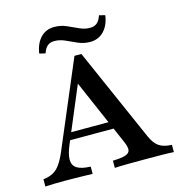

<svg xmlns="http://www.w3.org/2000/svg" viewBox="-108 -832 877 930"><g transform="rotate(-15 330.0 -367.5)"><path d="M5.6 0V-36.3Q33.9 -39.5 54 -50Q74.2 -60.5 89.9 -82.3Q105.6 -104 121 -139.5L305.6 -575H340.3L546 -108.1Q562.9 -69.4 585.9 -53.6Q608.9 -37.9 650 -36.3V0Q626.6 -1.6 590.3 -2Q554 -2.4 505.6 -2.4Q452.4 -2.4 413.7 -2Q375 -1.6 354 0V-36.3Q396.8 -37.1 417.3 -44Q437.9 -50.8 440.3 -66.1Q442.7 -81.5 430.6 -108.9L279 -458.1L297.6 -466.9L171.8 -167.7Q152.4 -122.6 152.8 -94Q153.2 -65.3 175 -51.6Q196.8 -37.9 242.7 -36.3V0Q216.1 -0.8 192.7 -1.2Q169.4 -1.6 148 -2Q126.6 -2.4 105.6 -2.4Q79 -2.4 54.8 -2Q30.6 -1.6 5.6 0ZM158.1 -185.5 173.4 -221.8H425.8L441.1 -185.5ZM396.8 -620.2Q365.3 -620.2 337.1 -632.7Q308.9 -645.2 282.7 -657.3Q256.5 -669.4 229 -669.4Q208.1 -669.4 194.8 -658.1Q181.5 -646.8 173.4 -622.6L143.5 -629.8Q150.8 -679 177.8 -707.3Q204.8 -735.5 246.8 -735.5Q279 -735.5 307.3 -723Q335.5 -710.5 361.7 -698.4Q387.9 -686.3 413.7 -686.3Q435.5 -686.3 449.2 -697.6Q462.9 -708.9 471 -733.9L500.8 -726.6Q493.5 -676.6 466.1 -648.4Q438.7 -620.2 396.8 -620.2Z"/></g></svg>

Font: Playfair 9pt SemiBold
Style: Regular
Weight: 600
Designer: Claus Eggers Sørensen
Foundry: Claus Eggers Sørensen
Version: Version 2.001;gftools[0.9.30]